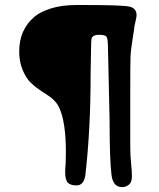

<svg xmlns="http://www.w3.org/2000/svg" viewBox="-20 -723 646 781"><path d="M353 -567.9Q350.1 -560.5 350.1 -503.9L349.1 -454.1Q348.6 -437.5 348.6 -420.4Q348.6 -197.3 327.6 -14.2Q322.3 31.2 291.5 31.2Q266.6 31.2 255.9 20Q245.1 8.8 245.1 -23.4L245.6 -40.5L247.1 -56.6Q248 -72.8 248 -104.5Q248 -227.5 220.2 -286.6Q206.1 -315.9 168.5 -339.4Q111.8 -374 92.8 -400.9Q58.1 -449.7 58.1 -513.7Q58.1 -602.5 120.6 -655.3Q144.5 -675.3 188.2 -689Q231.9 -702.6 290 -702.6H327.1Q478.5 -702.6 507.1 -696Q535.6 -689.5 535.6 -660.2Q535.6 -655.8 530.8 -633.8L527.3 -619.1L525.4 -603L522.9 -586.9Q512.2 -523.4 511 -493.7Q509.8 -463.9 509.8 -333.5V-132.3Q509.8 -91.8 513.2 -59.6Q516.6 -27.3 516.6 -4.4Q516.6 18.6 504.2 28.3Q491.7 38.1 476.6 38.1Q439.9 38.1 433.6 -11.2Q425.8 -72.8 425.8 -232.9L419.4 -519.5Q419.4 -564 413.8 -572.8Q408.2 -581.5 383.3 -581.5Q358.4 -581.5 353 -567.9Z"/></svg>

Font: Averia Libre
Style: Bold
Weight: 700
Version: Version 1.002